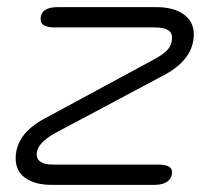

<svg xmlns="http://www.w3.org/2000/svg" viewBox="-20 -519 592 539"><path d="M24 -74Q24 -142 103 -185L412 -352Q440 -367 451.5 -380.5Q463 -394 463 -413Q463 -428 451 -435Q439 -442 414 -442H133Q94 -442 94 -465Q94 -499 142 -499H418Q468 -499 496 -478.5Q524 -458 524 -423Q524 -354 444 -310L136 -146Q83 -117 83 -86Q83 -57 129 -57H424Q463 -57 463 -36Q463 -19 450 -9.5Q437 0 414 0H125Q78 0 51 -19.5Q24 -39 24 -74Z"/></svg>

Font: Kodchasan Light
Style: Italic
Weight: 300
Italic angle: -10°
Version: Version 1.000; ttfautohint (v1.6)